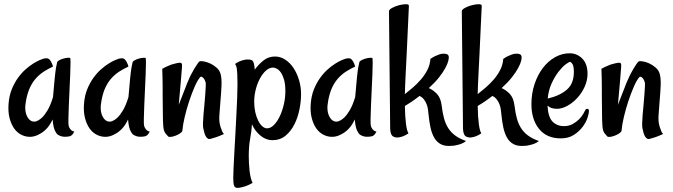

<svg xmlns="http://www.w3.org/2000/svg" viewBox="-20 -661 3265 932"><path d="M313.5 -49.8Q315.4 -43 319.3 -37.1Q322.3 -32.2 327.6 -27.8Q333 -23.4 340.8 -22.5Q334 -8.8 327.1 -3.9Q323.2 -1 320.3 0Q311.5 2.9 293.9 2.9Q276.4 2.9 259.8 -7.8Q253.9 -12.7 249 -22.5Q244.1 -30.3 240.7 -44.4Q237.3 -58.6 235.4 -81.1Q221.7 -51.8 204.6 -34.7Q187.5 -17.6 170.9 -9.8Q152.3 1 132.8 2.9Q108.4 4.9 86.4 -5.4Q64.5 -15.6 49.3 -36.6Q34.2 -57.6 26.4 -87.9Q18.6 -118.2 21.5 -156.2Q24.4 -196.3 37.1 -227.5Q49.8 -258.8 67.4 -283.2Q85 -307.6 104.5 -324.7Q124 -341.8 142.1 -353Q160.2 -364.3 173.3 -369.6Q186.5 -375 190.4 -376Q201.2 -378.9 209 -377.9Q216.8 -377 222.7 -369.1Q224.6 -366.2 227.5 -362.3Q229.5 -358.4 232.4 -352.1Q235.4 -345.7 237.3 -337.9Q213.9 -327.1 193.4 -314Q172.9 -300.8 155.8 -282.2Q138.7 -263.7 126 -237.3Q113.3 -210.9 106.4 -172.9Q96.7 -125 111.8 -95.7Q127 -66.4 153.3 -71.3Q168.9 -76.2 183.6 -89.8Q196.3 -101.6 210.4 -125Q224.6 -148.4 237.3 -189.5Q242.2 -248 245.6 -281.7Q249 -315.4 252 -333Q255.9 -353.5 257.8 -360.4Q260.7 -365.2 269.5 -369.6Q278.3 -374 289.1 -377Q299.8 -379.9 308.6 -380.4Q317.4 -380.9 320.3 -379.9Q322.3 -378.9 322.3 -356Q322.3 -333 320.8 -298.3Q319.3 -263.7 317.4 -223.1Q315.4 -182.6 314 -146.5Q312.5 -110.4 312 -83.5Q311.5 -56.6 313.5 -49.8Z M679.7 -49.8Q681.6 -43 685.5 -37.1Q688.5 -32.2 693.8 -27.8Q699.2 -23.4 707 -22.5Q700.2 -8.8 693.4 -3.9Q689.5 -1 686.5 0Q677.7 2.9 660.2 2.9Q642.6 2.9 626 -7.8Q620.1 -12.7 615.2 -22.5Q610.4 -30.3 606.9 -44.4Q603.5 -58.6 601.6 -81.1Q587.9 -51.8 570.8 -34.7Q553.7 -17.6 537.1 -9.8Q518.6 1 499 2.9Q474.6 4.9 452.6 -5.4Q430.7 -15.6 415.5 -36.6Q400.4 -57.6 392.6 -87.9Q384.8 -118.2 387.7 -156.2Q390.6 -196.3 403.3 -227.5Q416 -258.8 433.6 -283.2Q451.2 -307.6 470.7 -324.7Q490.2 -341.8 508.3 -353Q526.4 -364.3 539.6 -369.6Q552.7 -375 556.6 -376Q567.4 -378.9 575.2 -377.9Q583 -377 588.9 -369.1Q590.8 -366.2 593.8 -362.3Q595.7 -358.4 598.6 -352.1Q601.6 -345.7 603.5 -337.9Q580.1 -327.1 559.6 -314Q539.1 -300.8 522 -282.2Q504.9 -263.7 492.2 -237.3Q479.5 -210.9 472.7 -172.9Q462.9 -125 478 -95.7Q493.2 -66.4 519.5 -71.3Q535.2 -76.2 549.8 -89.8Q562.5 -101.6 576.7 -125Q590.8 -148.4 603.5 -189.5Q608.4 -248 611.8 -281.7Q615.2 -315.4 618.2 -333Q622.1 -353.5 624 -360.4Q627 -365.2 635.7 -369.6Q644.5 -374 655.3 -377Q666 -379.9 674.8 -380.4Q683.6 -380.9 686.5 -379.9Q688.5 -378.9 688.5 -356Q688.5 -333 687 -298.3Q685.5 -263.7 683.6 -223.1Q681.6 -182.6 680.2 -146.5Q678.7 -110.4 678.2 -83.5Q677.7 -56.6 679.7 -49.8Z M865.2 -26.4Q864.3 -20.5 855 -14.2Q845.7 -7.8 833.5 -2.9Q821.3 2 810.5 3.4Q799.8 4.9 795.9 1Q792 -2.9 783.2 -13.7Q774.4 -24.4 772.5 -48.8Q770.5 -74.2 770.5 -112.8Q770.5 -151.4 769.5 -198.2V-237.3Q769.5 -254.9 769 -278.3Q768.6 -301.8 767.6 -327.1Q776.4 -332 785.6 -336.4Q794.9 -340.8 802.7 -343.8Q811.5 -347.7 819.3 -349.6Q839.8 -355.5 850.6 -356.4Q861.3 -357.4 863.3 -349.6Q864.3 -343.8 862.3 -321.3Q860.4 -301.8 857.4 -262.2Q854.5 -222.7 847.7 -152.3Q860.4 -183.6 868.7 -206.1Q877 -228.5 882.8 -242.2Q888.7 -258.8 893.6 -268.6Q898.4 -281.2 906.2 -296.9Q914.1 -312.5 922.4 -326.2Q930.7 -339.8 938 -350.6Q945.3 -361.3 949.2 -363.3Q952.1 -365.2 966.8 -363.3Q981.4 -361.3 998 -354Q1014.6 -346.7 1030.3 -333.5Q1045.9 -320.3 1050.8 -301.8Q1056.6 -280.3 1055.2 -245.1Q1053.7 -210 1050.3 -172.9Q1046.9 -135.7 1044.9 -102.5Q1043 -69.3 1048.8 -51.8Q1050.8 -42 1054.7 -34.2Q1056.6 -26.4 1060.1 -20Q1063.5 -13.7 1067.4 -10.7Q1043.9 0 1029.3 4.9Q1014.6 9.8 1006.8 11.7Q997.1 14.6 993.2 13.7Q984.4 10.7 978 -1Q971.7 -12.7 966.8 -38.1Q964.8 -45.9 965.3 -64Q965.8 -82 967.8 -105Q969.7 -127.9 972.2 -152.8Q974.6 -177.7 976.1 -199.7Q977.5 -221.7 978.5 -237.8Q979.5 -253.9 978.5 -259.8Q973.6 -277.3 964.8 -284.7Q956.1 -292 951.2 -286.1Q938.5 -271.5 924.3 -238.8Q910.2 -206.1 897.5 -167.5Q884.8 -128.9 876 -90.8Q867.2 -52.7 865.2 -26.4Z M1314.5 -386.7Q1341.8 -386.7 1365.2 -371.1Q1388.7 -355.5 1405.3 -330.1Q1421.9 -304.7 1431.6 -272Q1441.4 -239.3 1441.4 -204.1Q1441.4 -168.9 1433.6 -129.9Q1425.8 -90.8 1409.2 -57.6Q1392.6 -24.4 1366.2 -2.4Q1339.8 19.5 1301.8 19.5Q1271.5 19.5 1244.6 -2.4Q1217.8 -24.4 1203.1 -57.6Q1201.2 -23.4 1194.3 12.2Q1187.5 47.9 1187.5 97.7Q1187.5 112.3 1188.5 130.9Q1189.5 149.4 1191.4 168Q1193.4 186.5 1197.3 202.1Q1201.2 217.8 1206.1 226.6Q1189.5 236.3 1176.3 241.2Q1163.1 246.1 1153.3 248Q1142.6 251 1132.8 251Q1120.1 251 1116.2 240.2Q1112.3 229.5 1112.3 202.1Q1112.3 184.6 1113.8 151.9Q1115.2 119.1 1117.7 77.1Q1120.1 35.2 1122.6 -11.2Q1125 -57.6 1127.4 -102.5Q1129.9 -147.5 1131.3 -186Q1132.8 -224.6 1132.8 -251Q1132.8 -283.2 1131.8 -301.3Q1130.9 -319.3 1129.4 -328.6Q1127.9 -337.9 1126 -341.8Q1124 -345.7 1121.1 -350.6Q1129.9 -357.4 1142.1 -362.8Q1154.3 -368.2 1166.5 -370.6Q1178.7 -373 1189 -372.1Q1199.2 -371.1 1205.1 -367.2Q1210 -362.3 1212.4 -352.5Q1214.8 -342.8 1216.8 -323.2Q1235.4 -348.6 1259.3 -367.7Q1283.2 -386.7 1314.5 -386.7ZM1276.4 -38.1Q1293.9 -38.1 1310.1 -54.7Q1326.2 -71.3 1338.4 -97.2Q1350.6 -123 1357.9 -154.8Q1365.2 -186.5 1365.2 -217.8Q1365.2 -252 1358.9 -273.9Q1352.5 -295.9 1343.3 -309.1Q1334 -322.3 1323.7 -327.6Q1313.5 -333 1305.7 -333Q1287.1 -333 1270.5 -317.9Q1253.9 -302.7 1241.2 -278.8Q1228.5 -254.9 1221.2 -225.6Q1213.9 -196.3 1213.9 -167Q1213.9 -139.6 1219.2 -116.2Q1224.6 -92.8 1233.4 -75.2Q1242.2 -57.6 1253.4 -47.9Q1264.6 -38.1 1276.4 -38.1Z M1780.3 -49.8Q1782.2 -43 1786.1 -37.1Q1789.1 -32.2 1794.4 -27.8Q1799.8 -23.4 1807.6 -22.5Q1800.8 -8.8 1793.9 -3.9Q1790 -1 1787.1 0Q1778.3 2.9 1760.7 2.9Q1743.2 2.9 1726.6 -7.8Q1720.7 -12.7 1715.8 -22.5Q1710.9 -30.3 1707.5 -44.4Q1704.1 -58.6 1702.1 -81.1Q1688.5 -51.8 1671.4 -34.7Q1654.3 -17.6 1637.7 -9.8Q1619.1 1 1599.6 2.9Q1575.2 4.9 1553.2 -5.4Q1531.2 -15.6 1516.1 -36.6Q1501 -57.6 1493.2 -87.9Q1485.4 -118.2 1488.3 -156.2Q1491.2 -196.3 1503.9 -227.5Q1516.6 -258.8 1534.2 -283.2Q1551.8 -307.6 1571.3 -324.7Q1590.8 -341.8 1608.9 -353Q1627 -364.3 1640.1 -369.6Q1653.3 -375 1657.2 -376Q1668 -378.9 1675.8 -377.9Q1683.6 -377 1689.5 -369.1Q1691.4 -366.2 1694.3 -362.3Q1696.3 -358.4 1699.2 -352.1Q1702.1 -345.7 1704.1 -337.9Q1680.7 -327.1 1660.2 -314Q1639.6 -300.8 1622.6 -282.2Q1605.5 -263.7 1592.8 -237.3Q1580.1 -210.9 1573.2 -172.9Q1563.5 -125 1578.6 -95.7Q1593.8 -66.4 1620.1 -71.3Q1635.7 -76.2 1650.4 -89.8Q1663.1 -101.6 1677.2 -125Q1691.4 -148.4 1704.1 -189.5Q1709 -248 1712.4 -281.7Q1715.8 -315.4 1718.8 -333Q1722.7 -353.5 1724.6 -360.4Q1727.5 -365.2 1736.3 -369.6Q1745.1 -374 1755.9 -377Q1766.6 -379.9 1775.4 -380.4Q1784.2 -380.9 1787.1 -379.9Q1789.1 -378.9 1789.1 -356Q1789.1 -333 1787.6 -298.3Q1786.1 -263.7 1784.2 -223.1Q1782.2 -182.6 1780.8 -146.5Q1779.3 -110.4 1778.8 -83.5Q1778.3 -56.6 1780.3 -49.8Z M2061.5 -233.4Q2082 -224.6 2100.6 -205.6Q2119.1 -186.5 2124 -148.4Q2127.9 -115.2 2134.8 -88.9Q2141.6 -62.5 2154.3 -41.5Q2167 -20.5 2188 -4.4Q2209 11.7 2242.2 23.4Q2233.4 31.2 2221.2 36.1Q2209 41 2198.2 43Q2185.5 46.9 2171.9 46.9Q2139.6 49.8 2119.1 38.6Q2098.6 27.3 2086.9 5.9Q2075.2 -15.6 2069.3 -43.9Q2063.5 -72.3 2060.5 -102.5Q2059.6 -115.2 2057.6 -128.9Q2055.7 -142.6 2050.8 -155.3Q2045.9 -168 2037.6 -178.7Q2029.3 -189.5 2016.6 -195.3Q1995.1 -178.7 1977.1 -166.5Q1959 -154.3 1945.3 -146.5Q1946.3 -93.8 1950.7 -59.6Q1955.1 -25.4 1962.9 -13.7Q1956.1 -8.8 1949.2 -5.4Q1942.4 -2 1937.5 0Q1930.7 2.9 1924.8 3.9Q1905.3 9.8 1890.1 2.4Q1875 -4.9 1874 -36.1L1868.2 -606.4Q1868.2 -614.3 1883.3 -622.6Q1898.4 -630.9 1917 -635.7Q1935.5 -640.6 1950.7 -640.6Q1965.8 -640.6 1964.8 -631.8Q1961.9 -564.5 1959 -504.9Q1956.1 -445.3 1954.1 -399.4Q1951.2 -345.7 1949.2 -301.8Q1947.3 -275.4 1946.8 -251Q1946.3 -226.6 1945.3 -204.1Q1963.9 -218.8 1984.4 -236.3Q2004.9 -253.9 2023.4 -275.4Q2042 -296.9 2054.7 -321.8Q2067.4 -346.7 2069.3 -375Q2080.1 -382.8 2091.3 -388.2Q2102.5 -393.6 2111.3 -396.5Q2122.1 -400.4 2130.9 -400.4Q2153.3 -401.4 2157.2 -390.6Q2160.2 -382.8 2156.7 -367.7Q2153.3 -352.5 2142.1 -331.5Q2130.9 -310.5 2111.3 -285.6Q2091.8 -260.7 2061.5 -233.4Z M2415 -233.4Q2435.5 -224.6 2454.1 -205.6Q2472.7 -186.5 2477.5 -148.4Q2481.4 -115.2 2488.3 -88.9Q2495.1 -62.5 2507.8 -41.5Q2520.5 -20.5 2541.5 -4.4Q2562.5 11.7 2595.7 23.4Q2586.9 31.2 2574.7 36.1Q2562.5 41 2551.8 43Q2539.1 46.9 2525.4 46.9Q2493.2 49.8 2472.7 38.6Q2452.1 27.3 2440.4 5.9Q2428.7 -15.6 2422.9 -43.9Q2417 -72.3 2414.1 -102.5Q2413.1 -115.2 2411.1 -128.9Q2409.2 -142.6 2404.3 -155.3Q2399.4 -168 2391.1 -178.7Q2382.8 -189.5 2370.1 -195.3Q2348.6 -178.7 2330.6 -166.5Q2312.5 -154.3 2298.8 -146.5Q2299.8 -93.8 2304.2 -59.6Q2308.6 -25.4 2316.4 -13.7Q2309.6 -8.8 2302.7 -5.4Q2295.9 -2 2291 0Q2284.2 2.9 2278.3 3.9Q2258.8 9.8 2243.7 2.4Q2228.5 -4.9 2227.5 -36.1L2221.7 -606.4Q2221.7 -614.3 2236.8 -622.6Q2252 -630.9 2270.5 -635.7Q2289.1 -640.6 2304.2 -640.6Q2319.3 -640.6 2318.4 -631.8Q2315.4 -564.5 2312.5 -504.9Q2309.6 -445.3 2307.6 -399.4Q2304.7 -345.7 2302.7 -301.8Q2300.8 -275.4 2300.3 -251Q2299.8 -226.6 2298.8 -204.1Q2317.4 -218.8 2337.9 -236.3Q2358.4 -253.9 2377 -275.4Q2395.5 -296.9 2408.2 -321.8Q2420.9 -346.7 2422.9 -375Q2433.6 -382.8 2444.8 -388.2Q2456.1 -393.6 2464.8 -396.5Q2475.6 -400.4 2484.4 -400.4Q2506.8 -401.4 2510.7 -390.6Q2513.7 -382.8 2510.3 -367.7Q2506.8 -352.5 2495.6 -331.5Q2484.4 -310.5 2464.8 -285.6Q2445.3 -260.7 2415 -233.4Z M2702.1 10.7Q2633.8 10.7 2596.7 -35.2Q2559.6 -81.1 2559.6 -155.3Q2559.6 -207 2574.7 -252.4Q2589.8 -297.9 2615.2 -331.1Q2640.6 -364.3 2674.3 -383.3Q2708 -402.3 2745.1 -402.3Q2781.2 -402.3 2806.6 -376.5Q2832 -350.6 2832 -302.7Q2832 -271.5 2818.4 -240.7Q2804.7 -210 2782.7 -186Q2760.7 -162.1 2734.4 -147.5Q2708 -132.8 2683.6 -132.8Q2668 -132.8 2657.2 -136.7Q2646.5 -140.6 2637.7 -148.4Q2640.6 -92.8 2662.1 -70.8Q2683.6 -48.8 2717.8 -48.8Q2741.2 -48.8 2759.3 -58.6Q2777.3 -68.4 2790 -81.1Q2802.7 -93.8 2810.5 -106.9Q2818.4 -120.1 2821.3 -127Q2824.2 -132.8 2831.5 -132.8Q2838.9 -132.8 2838.9 -121.1Q2838.9 -110.4 2831.5 -88.4Q2824.2 -66.4 2807.6 -44.4Q2791 -22.5 2765.1 -5.9Q2739.3 10.7 2702.1 10.7ZM2747.1 -360.4Q2741.2 -360.4 2725.1 -348.1Q2709 -335.9 2690.9 -312.5Q2672.9 -289.1 2657.7 -256.3Q2642.6 -223.6 2638.7 -182.6Q2697.3 -196.3 2731.4 -225.6Q2765.6 -254.9 2765.6 -311.5Q2765.6 -339.8 2758.8 -350.1Q2752 -360.4 2747.1 -360.4Z M2997.1 -26.4Q2996.1 -20.5 2986.8 -14.2Q2977.5 -7.8 2965.3 -2.9Q2953.1 2 2942.4 3.4Q2931.6 4.9 2927.7 1Q2923.8 -2.9 2915 -13.7Q2906.2 -24.4 2904.3 -48.8Q2902.3 -74.2 2902.3 -112.8Q2902.3 -151.4 2901.4 -198.2V-237.3Q2901.4 -254.9 2900.9 -278.3Q2900.4 -301.8 2899.4 -327.1Q2908.2 -332 2917.5 -336.4Q2926.8 -340.8 2934.6 -343.8Q2943.4 -347.7 2951.2 -349.6Q2971.7 -355.5 2982.4 -356.4Q2993.2 -357.4 2995.1 -349.6Q2996.1 -343.8 2994.1 -321.3Q2992.2 -301.8 2989.3 -262.2Q2986.3 -222.7 2979.5 -152.3Q2992.2 -183.6 3000.5 -206.1Q3008.8 -228.5 3014.6 -242.2Q3020.5 -258.8 3025.4 -268.6Q3030.3 -281.2 3038.1 -296.9Q3045.9 -312.5 3054.2 -326.2Q3062.5 -339.8 3069.8 -350.6Q3077.1 -361.3 3081.1 -363.3Q3084 -365.2 3098.6 -363.3Q3113.3 -361.3 3129.9 -354Q3146.5 -346.7 3162.1 -333.5Q3177.7 -320.3 3182.6 -301.8Q3188.5 -280.3 3187 -245.1Q3185.5 -210 3182.1 -172.9Q3178.7 -135.7 3176.8 -102.5Q3174.8 -69.3 3180.7 -51.8Q3182.6 -42 3186.5 -34.2Q3188.5 -26.4 3191.9 -20Q3195.3 -13.7 3199.2 -10.7Q3175.8 0 3161.1 4.9Q3146.5 9.8 3138.7 11.7Q3128.9 14.6 3125 13.7Q3116.2 10.7 3109.9 -1Q3103.5 -12.7 3098.6 -38.1Q3096.7 -45.9 3097.2 -64Q3097.7 -82 3099.6 -105Q3101.6 -127.9 3104 -152.8Q3106.4 -177.7 3107.9 -199.7Q3109.4 -221.7 3110.4 -237.8Q3111.3 -253.9 3110.4 -259.8Q3105.5 -277.3 3096.7 -284.7Q3087.9 -292 3083 -286.1Q3070.3 -271.5 3056.2 -238.8Q3042 -206.1 3029.3 -167.5Q3016.6 -128.9 3007.8 -90.8Q2999 -52.7 2997.1 -26.4Z"/></svg>

Font: Rancho
Style: Regular
Weight: 400
Designer: Font Diner, Inc
Foundry: Font Diner, Inc
Version: Version 1.001